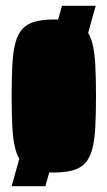

<svg xmlns="http://www.w3.org/2000/svg" viewBox="-20 -585 369 660"><path d="M20 55 193 -565H309L136 55ZM165 8Q126 8 99.5 0.5Q73 -7 57 -24.5Q41 -42 33 -72Q25 -102 22.5 -147Q20 -192 20 -255Q20 -318 22.5 -363Q25 -408 33 -438Q41 -468 57 -485.5Q73 -503 99.5 -510.5Q126 -518 165 -518Q204 -518 230.5 -510.5Q257 -503 273 -485.5Q289 -468 297 -438Q305 -408 307.5 -363Q310 -318 310 -255Q310 -192 307.5 -147Q305 -102 297 -72Q289 -42 273 -24.5Q257 -7 230.5 0.5Q204 8 165 8ZM165 -101Q171 -101 175 -104Q179 -107 181 -121Q183 -135 183.5 -166.5Q184 -198 184 -255Q184 -312 183.5 -343.5Q183 -375 181 -389Q179 -403 175 -406Q171 -409 165 -409Q159 -409 155 -406Q151 -403 149 -389Q147 -375 146.5 -343.5Q146 -312 146 -255Q146 -198 146.5 -166.5Q147 -135 149 -121Q151 -107 155 -104Q159 -101 165 -101Z"/></svg>

Font: Saira UltraCondensed Black
Style: Regular
Weight: 900
Width: 1
Designer: Hector Gatti with collaboration of the Omnibus-Type team
Foundry: Omnibus-Type
Version: Version 1.101